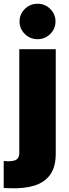

<svg xmlns="http://www.w3.org/2000/svg" viewBox="-54 -810 370 1032"><path d="M49.7 -545.5H245.7V15.6Q245.7 87.4 215.6 129.1Q185.4 170.8 130.5 187.7Q75.6 204.5 1.4 201.7Q-6 201.3 -14.2 201.3Q-22.4 201.3 -34.1 200.3V55.4Q-21.7 56.8 -11.4 56.8Q23.8 56.8 36.8 46Q49.7 35.2 49.7 11.4ZM147.7 -599.4Q108 -599.4 79.5 -627.3Q51.1 -655.2 51.1 -694.6Q51.1 -734 79.5 -761.9Q108 -789.8 147.7 -789.8Q187.9 -789.8 216.1 -761.9Q244.3 -734 244.3 -694.6Q244.3 -655.2 216.1 -627.3Q187.9 -599.4 147.7 -599.4Z"/></svg>

Font: Inter UI Black
Style: Regular
Weight: 900
Designer: Rasmus Andersson
Foundry: rsms
Version: 3.2;8d6f07862